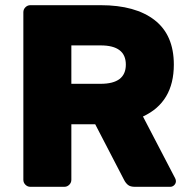

<svg xmlns="http://www.w3.org/2000/svg" viewBox="-20 -720 735 740"><path d="M650 -471Q650 -326 531 -271L655 -33Q658 -27 658 -22Q658 -13 651.5 -6.5Q645 0 636 0H500Q482 0 473 -7.5Q464 -15 458 -27L347 -241H255V-27Q255 -16 247 -8Q239 0 228 0H97Q86 0 78 -8Q70 -16 70 -27V-673Q70 -684 78 -692Q86 -700 97 -700H368Q502 -700 576 -642.5Q650 -585 650 -471ZM368 -397Q465 -397 465 -471Q465 -545 368 -545H255V-397Z"/></svg>

Font: Hezaedrus
Style: Bold
Weight: 700
Designer: Hubert & Fischer
Foundry: Hubert & Fischer
Version: Version 1.10;September 3, 2019;FontCreator 11.5.0.2425 64-bi